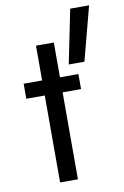

<svg xmlns="http://www.w3.org/2000/svg" viewBox="-86 -810 554 860"><g transform="rotate(-10 191.0 -379.5)"><path d="M317.4 -513.7H246.1L295.9 -758.8H381.8ZM116.2 -395.5H32.2V-463.9H116.2V-622.1H197.3V-463.9H281.2V-395.5H197.3V0H116.2Z"/></g></svg>

Font: BF_TEXT
Style: Regular
Weight: 400
Foundry: EA DICE
Version: Version 1.404